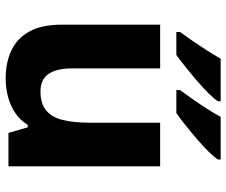

<svg xmlns="http://www.w3.org/2000/svg" viewBox="-82 -724 816 693"><g transform="rotate(90 326.5 -378.0)"><path d="M580.8 -547.5V0H460.3L439.9 -69.7H431.2Q414.2 -41.7 387.5 -24Q360.9 -6.3 329.2 1.8Q297.5 10 263.2 10Q206 10 162.1 -10.8Q118.3 -31.7 93.9 -76Q69.6 -120.4 69.6 -190.4V-547.5H227.3V-231.4Q227.3 -174.2 247.2 -144.9Q267.1 -115.6 310.6 -115.6Q354.4 -115.6 379.1 -136Q403.9 -156.5 413.7 -196.3Q423.4 -236.1 423.4 -293.4V-547.5ZM556.1 -756Q548.1 -743 528.4 -723Q508.7 -703 483.1 -681Q457.5 -659 432.6 -639.2Q407.7 -619.3 388.7 -606H305.7V-619.3Q319.7 -638.3 337.7 -664.1Q355.8 -689.8 373.3 -717Q390.8 -744.2 402.1 -766H556.1ZM345.7 -756Q337.7 -743 318 -723Q298.3 -703 272.7 -681Q247.1 -659 222.2 -639.2Q197.3 -619.3 179 -606H96V-619.3Q110 -638.3 127.7 -664Q145.3 -689.7 162.7 -716.8Q180.1 -744 192.4 -766H345.7Z"/></g></svg>

Font: Noto Sans Oriya
Style: Regular
Weight: 400
Designer: Amélie Bonet and Sol Matas
Foundry: Google LLC
Version: Version 2.006